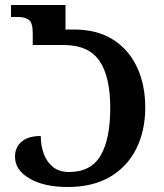

<svg xmlns="http://www.w3.org/2000/svg" viewBox="-20 -735 654 768"><path d="M251 13Q156 13 98 -21Q40 -55 40 -108Q40 -146 66.5 -168.5Q93 -191 143 -191Q143 -153 155 -120Q167 -87 192 -67Q217 -47 256 -47Q344 -47 382.5 -113Q421 -179 421 -303Q421 -429 377.5 -492Q334 -555 234 -555H111V-601Q111 -643 96 -655Q81 -667 53 -667H24V-715H242V-617H274Q368 -617 431.5 -577Q495 -537 528 -466.5Q561 -396 561 -305Q561 -212 525 -140Q489 -68 420 -27.5Q351 13 251 13Z"/></svg>

Font: Noto Serif Georgian SemiCondensed SemiBold
Style: Regular
Weight: 600
Width: 4
Designer: Monotype Design Team, Akaki Razmadze
Foundry: Google LLC
Version: Version 2.003; ttfautohint (v1.8.4.7-5d5b)